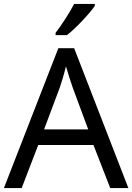

<svg xmlns="http://www.w3.org/2000/svg" viewBox="-20 -964 679 984"><path d="M466 -934V-944H360C337 -899 294 -833 265 -796V-784H323C370 -820 441 -897 466 -934ZM545 0H638L360 -717H279L0 0H91L176 -221H459ZM352 -517 432 -301H206L287 -517C295 -540 308 -583 318 -624C325 -599 346 -533 352 -517Z"/></svg>

Font: Noto Sans Buginese
Style: Regular
Weight: 400
Designer: Monotype Design Team
Foundry: Monotype Imaging Inc.
Version: Version 2.002